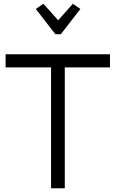

<svg xmlns="http://www.w3.org/2000/svg" viewBox="-20 -1003 616 1023"><path d="M9.8 -644V-713.9H565.9V-644H325.2V0H252V-644ZM408.2 -955.1 304.2 -820.8H274.9L170.9 -955.1L210.9 -982.9L290 -895L368.2 -982.9Z"/></svg>

Font: Arcon-Regular
Style: Regular
Weight: 400
Designer: M. Zarth
Foundry: martin zarth - visuelle & digitale kommunikation
Version: Version 1.131;PS 001.131;hotconv 1.0.70;makeotf.lib2.5.58329